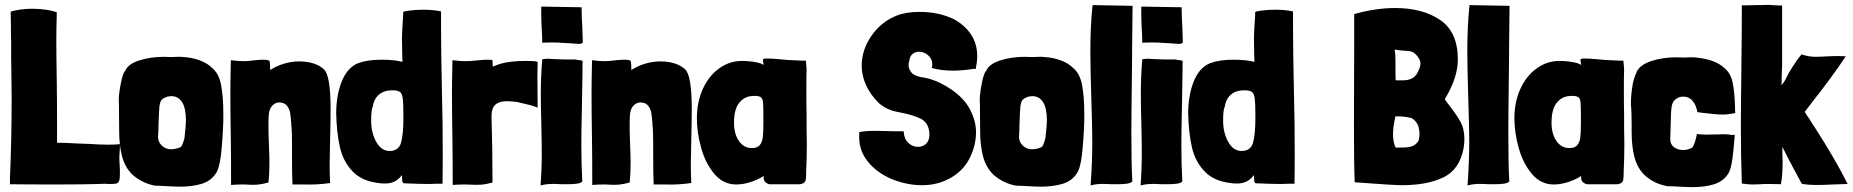

<svg xmlns="http://www.w3.org/2000/svg" viewBox="-20 -753 7632 791"><path d="M474 -37Q474 -16 470.5 -7.5Q467 1 460 3Q453 5 436 5H429L413 4L387 5Q325 7 204 7Q89 7 21 6V-17Q28 -182 28 -349Q28 -398 26 -518V-542V-579Q25 -596 25 -640L24 -705Q38 -710 63 -713.5Q88 -717 113 -717Q141 -717 169 -713Q197 -709 214 -702Q212 -630 212 -587Q212 -527 214 -407Q215 -347 215 -230V-165Q248 -165 296 -162L349 -160Q391 -157 428 -157Q454 -157 474 -159Q474 -136 473 -129V-130Q471 -103 472 -91L473 -72Q474 -60 474 -37Z M694 -518Q700 -519 719 -519Q731 -519 736 -518Q771 -516 802.5 -504.5Q834 -493 853 -474Q882 -451 891 -402Q900 -353 900 -288V-255Q897 -170 890 -112Q883 -54 866 -34Q846 -6 808.5 5Q771 16 721 16Q702 16 668 14Q636 12 619 12Q566 2 526 -33Q495 -63 483 -108.5Q471 -154 471 -211L470 -325Q467 -352 476.5 -403Q486 -454 496 -461Q507 -489 553.5 -504Q600 -519 658 -519Q663 -518 694 -518ZM634 -263 633 -243Q633 -218 631 -188Q632 -166 648 -152Q664 -138 684 -138Q704 -138 724 -147Q730 -150 739 -180L740 -185Q746 -235 746 -258Q746 -282 742 -301Q737 -327 722.5 -342Q708 -357 686 -357Q682 -357 670 -355Q645 -347 641 -333L637 -317Q636 -307 635 -289.5Q634 -272 634 -263Z M1094 -465Q1118 -481 1149.5 -490.5Q1181 -500 1212 -500Q1278 -500 1314 -468Q1342 -443 1342 -303Q1342 -262 1340 -178Q1338 -106 1338 -75Q1338 -41 1340 1Q1285 9 1232 7H1185Q1183 -23 1183 -109V-159Q1183 -208 1181 -230L1180 -236V-243Q1178 -271 1175.5 -287Q1173 -303 1162.5 -317Q1152 -331 1130 -331Q1114 -331 1101 -317Q1088 -303 1087 -275Q1086 -260 1086 -229Q1086 -204 1088 -156Q1090 -106 1090 -81Q1090 -36 1086 -1Q1059 6 1042.5 7.5Q1026 9 1006 8Q997 7 977 7Q954 7 932 9Q932 -111 931 -169Q929 -299 929 -366Q929 -415 931 -505Q963 -501 981 -501Q998 -501 1014 -503L1031 -505Q1053 -507 1065 -507Q1089 -507 1091 -500Q1093 -488 1093 -465V-464Q1094 -464 1093.5 -464.5Q1093 -465 1094 -465Z M1724 -713Q1764 -713 1797 -706V-638Q1797 -543 1801 -361Q1804 -249 1804 -122Q1804 -35 1803 4H1775L1749 5Q1710 5 1642 2Q1637 -3 1637 -9L1636 -32L1634 -29Q1620 -12 1604 -4.5Q1588 3 1567 3Q1553 3 1546 2H1547Q1473 -5 1433.5 -46Q1394 -87 1380.5 -146Q1367 -205 1365 -285Q1365 -360 1388 -417.5Q1411 -475 1456 -493Q1494 -507 1551 -507Q1606 -507 1638 -498L1637 -533Q1636 -558 1636 -597Q1636 -617 1641 -692V-703Q1641 -706 1667 -709.5Q1693 -713 1724 -713ZM1509 -257Q1509 -206 1530 -168.5Q1551 -131 1585 -131Q1622 -131 1632 -164.5Q1642 -198 1642 -271Q1642 -325 1639.5 -346Q1637 -367 1628 -374Q1619 -381 1596 -381Q1562 -381 1541 -363Q1520 -345 1515 -310V-313Q1509 -297 1509 -257Z M2037 -489Q2079 -502 2146 -502Q2195 -502 2195 -497L2194 -445L2195 -310L2168 -319L2110 -333Q2086 -336 2067 -336Q2036 -336 2020 -321Q2004 -306 2005 -269Q2009 -146 2009 -1Q1983 6 1966 7.5Q1949 9 1923 8Q1913 7 1891 7Q1867 7 1845 9Q1845 -111 1844 -169Q1842 -299 1842 -366Q1842 -415 1844 -505Q1876 -501 1894 -501Q1920 -501 1945 -504Q1969 -507 1992 -507Q2009 -507 2009 -504L2010 -480V-479Q2015 -480 2022.5 -483.5Q2030 -487 2037 -489Z M2377 -678Q2377 -668 2379 -642L2381 -578Q2376 -572 2365 -572Q2358 -572 2346 -573.5Q2334 -575 2326 -575Q2314 -575 2288 -577Q2278 -578 2254 -578Q2228 -578 2214 -577Q2214 -598 2212 -632L2211 -648Q2209 -692 2210 -726L2376 -723Q2376 -696 2377 -678ZM2378 -351 2377 -295Q2375 -203 2375 -157Q2375 -71 2379 -6Q2374 1 2358.5 3.5Q2343 6 2316 6Q2285 6 2273 5Q2234 3 2207 11Q2212 -56 2212 -124Q2212 -166 2210 -248Q2208 -316 2208 -366Q2208 -440 2214 -509Q2228 -511 2238 -511Q2247 -511 2252 -510Q2314 -507 2349 -508L2380 -503Q2380 -451 2378 -351Z M2582 -465Q2606 -481 2637.5 -490.5Q2669 -500 2700 -500Q2766 -500 2802 -468Q2830 -443 2830 -303Q2830 -262 2828 -178Q2826 -106 2826 -75Q2826 -41 2828 1Q2773 9 2720 7H2673Q2671 -23 2671 -109V-159Q2671 -208 2669 -230L2668 -236V-243Q2666 -271 2663.5 -287Q2661 -303 2650.5 -317Q2640 -331 2618 -331Q2602 -331 2589 -317Q2576 -303 2575 -275Q2574 -260 2574 -229Q2574 -204 2576 -156Q2578 -106 2578 -81Q2578 -36 2574 -1Q2547 6 2530.5 7.5Q2514 9 2494 8Q2485 7 2465 7Q2442 7 2420 9Q2420 -111 2419 -169Q2417 -299 2417 -366Q2417 -415 2419 -505Q2451 -501 2469 -501Q2486 -501 2502 -503L2519 -505Q2541 -507 2553 -507Q2577 -507 2579 -500Q2581 -488 2581 -465V-464Q2582 -464 2581.5 -464.5Q2581 -465 2582 -465Z M3303 -464Q3302 -438 3302 -386Q3302 -316 3303 -281V-221L3304 -161Q3304 -102 3301 -40V-30Q3301 -14 3297 -5.5Q3293 3 3276 6H3149Q3126 -1 3126 -21V-28Q3101 -12 3071 -2.5Q3041 7 3013 7Q2960 7 2923.5 -36Q2887 -79 2869 -142.5Q2851 -206 2851 -266Q2851 -332 2875 -385.5Q2899 -439 2941 -470Q2983 -501 3034 -502Q3065 -502 3092 -497Q3119 -492 3126 -485Q3126 -490 3124 -498Q3122 -506 3125 -510Q3127 -512 3139 -512Q3157 -512 3186.5 -509.5Q3216 -507 3224 -506L3287 -503H3300Q3300 -498 3301.5 -486Q3303 -474 3303 -464ZM3078 -143Q3100 -143 3110 -155Q3120 -167 3122.5 -187Q3125 -207 3125 -247V-273Q3125 -316 3123.5 -331.5Q3122 -347 3114.5 -352.5Q3107 -358 3088 -358Q3056 -358 3036 -340.5Q3016 -323 3010 -298Q3004 -278 3004 -246Q3004 -202 3024 -172.5Q3044 -143 3078 -143Z M3905 -462Q3856 -462 3819 -473Q3821 -483 3821 -487Q3821 -510 3804 -525Q3787 -540 3766 -540Q3751 -540 3739.5 -530.5Q3728 -521 3726 -502Q3723 -493 3723 -486L3724 -477Q3724 -475 3724 -475Q3731 -454 3744.5 -446Q3758 -438 3777 -435Q3827 -428 3878 -398Q3929 -368 3960 -328Q3979 -302 3990 -270.5Q4001 -239 4001 -209Q4001 -157 3978 -108Q3952 -52 3898 -21Q3844 10 3780 10Q3715 10 3653.5 -15.5Q3592 -41 3554 -89Q3516 -137 3520 -200V-209Q3549 -214 3584 -214Q3614 -214 3635 -213Q3654 -212 3703 -212Q3704 -182 3721.5 -165Q3739 -148 3762 -148Q3782 -148 3795.5 -161Q3809 -174 3809 -198Q3809 -207 3808 -212Q3803 -249 3773 -264Q3743 -279 3692 -289L3677 -292Q3634 -300 3602 -327Q3566 -362 3548 -402Q3530 -442 3530 -482Q3530 -547 3569.5 -604.5Q3609 -662 3672 -688Q3711 -704 3769 -704Q3844 -704 3906 -676Q3952 -652 3979 -613Q4006 -574 4006 -521Q4006 -501 4000 -469H3988Q3946 -462 3905 -462Z M4241 -518Q4247 -519 4266 -519Q4278 -519 4283 -518Q4318 -516 4349.5 -504.5Q4381 -493 4400 -474Q4429 -451 4438 -402Q4447 -353 4447 -288V-255Q4444 -170 4437 -112Q4430 -54 4413 -34Q4393 -6 4355.5 5Q4318 16 4268 16Q4249 16 4215 14Q4183 12 4166 12Q4113 2 4073 -33Q4042 -63 4030 -108.5Q4018 -154 4018 -211L4017 -325Q4014 -352 4023.5 -403Q4033 -454 4043 -461Q4054 -489 4100.5 -504Q4147 -519 4205 -519Q4210 -518 4241 -518ZM4181 -263 4180 -243Q4180 -218 4178 -188Q4179 -166 4195 -152Q4211 -138 4231 -138Q4251 -138 4271 -147Q4277 -150 4286 -180L4287 -185Q4293 -235 4293 -258Q4293 -282 4289 -301Q4284 -327 4269.5 -342Q4255 -357 4233 -357Q4229 -357 4217 -355Q4192 -347 4188 -333L4184 -317Q4183 -307 4182 -289.5Q4181 -272 4181 -263Z M4644 -551V-522L4643 -424Q4641 -278 4641 -206Q4641 -71 4645 -6Q4640 1 4624.5 3.5Q4609 6 4582 6Q4551 6 4539 5Q4500 3 4473 11Q4480 -85 4480 -167Q4480 -227 4476 -347Q4472 -477 4472 -543Q4472 -643 4481 -732L4646 -729Z M4849 -678Q4849 -668 4851 -642L4853 -578Q4848 -572 4837 -572Q4830 -572 4818 -573.5Q4806 -575 4798 -575Q4786 -575 4760 -577Q4750 -578 4726 -578Q4700 -578 4686 -577Q4686 -598 4684 -632L4683 -648Q4681 -692 4682 -726L4848 -723Q4848 -696 4849 -678ZM4850 -351 4849 -295Q4847 -203 4847 -157Q4847 -71 4851 -6Q4846 1 4830.5 3.5Q4815 6 4788 6Q4757 6 4745 5Q4706 3 4679 11Q4684 -56 4684 -124Q4684 -166 4682 -248Q4680 -316 4680 -366Q4680 -440 4686 -509Q4700 -511 4710 -511Q4719 -511 4724 -510Q4786 -507 4821 -508L4852 -503Q4852 -451 4850 -351Z M5234 -713Q5274 -713 5307 -706V-638Q5307 -543 5311 -361Q5314 -249 5314 -122Q5314 -35 5313 4H5285L5259 5Q5220 5 5152 2Q5147 -3 5147 -9L5146 -32L5144 -29Q5130 -12 5114 -4.5Q5098 3 5077 3Q5063 3 5056 2H5057Q4983 -5 4943.5 -46Q4904 -87 4890.5 -146Q4877 -205 4875 -285Q4875 -360 4898 -417.5Q4921 -475 4966 -493Q5004 -507 5061 -507Q5116 -507 5148 -498L5147 -533Q5146 -558 5146 -597Q5146 -617 5151 -692V-703Q5151 -706 5177 -709.5Q5203 -713 5234 -713ZM5019 -257Q5019 -206 5040 -168.5Q5061 -131 5095 -131Q5132 -131 5142 -164.5Q5152 -198 5152 -271Q5152 -325 5149.5 -346Q5147 -367 5138 -374Q5129 -381 5106 -381Q5072 -381 5051 -363Q5030 -345 5025 -310V-313Q5019 -297 5019 -257Z M6013 -181Q6013 -164 6010 -144Q5994 -55 5927 -22.5Q5860 10 5755 10Q5724 10 5561 -2Q5558 -77 5558 -242Q5558 -421 5559 -565V-695Q5647 -720 5728 -720Q5841 -720 5913.5 -670.5Q5986 -621 5986 -508Q5986 -435 5935 -349V-350Q5933 -346 5933 -344Q5933 -341 5939 -335V-334Q5977 -286 5995 -254.5Q6013 -223 6013 -181ZM5790 -542Q5774 -544 5765 -544Q5739 -546 5726 -549Q5729 -532 5729 -497V-461Q5729 -436 5730 -422H5759Q5803 -422 5819 -452Q5832 -476 5832 -491Q5832 -500 5828 -508Q5813 -536 5790 -542ZM5822 -238V-237Q5817 -248 5808 -257Q5799 -266 5790 -268Q5774 -272 5743 -274Q5740 -274 5736.5 -273.5Q5733 -273 5729 -274Q5719 -232 5719 -201Q5719 -165 5730 -145Q5766 -144 5786.5 -147.5Q5807 -151 5821 -168Q5828 -178 5828 -201Q5828 -218 5822 -238Z M6197 -551V-522L6196 -424Q6194 -278 6194 -206Q6194 -71 6198 -6Q6193 1 6177.5 3.5Q6162 6 6135 6Q6104 6 6092 5Q6053 3 6026 11Q6033 -85 6033 -167Q6033 -227 6029 -347Q6025 -477 6025 -543Q6025 -643 6034 -732L6199 -729Z M6671 -464Q6670 -438 6670 -386Q6670 -316 6671 -281V-221L6672 -161Q6672 -102 6669 -40V-30Q6669 -14 6665 -5.5Q6661 3 6644 6H6517Q6494 -1 6494 -21V-28Q6469 -12 6439 -2.5Q6409 7 6381 7Q6328 7 6291.5 -36Q6255 -79 6237 -142.5Q6219 -206 6219 -266Q6219 -332 6243 -385.5Q6267 -439 6309 -470Q6351 -501 6402 -502Q6433 -502 6460 -497Q6487 -492 6494 -485Q6494 -490 6492 -498Q6490 -506 6493 -510Q6495 -512 6507 -512Q6525 -512 6554.5 -509.5Q6584 -507 6592 -506L6655 -503H6668Q6668 -498 6669.5 -486Q6671 -474 6671 -464ZM6446 -143Q6468 -143 6478 -155Q6488 -167 6490.5 -187Q6493 -207 6493 -247V-273Q6493 -316 6491.5 -331.5Q6490 -347 6482.5 -352.5Q6475 -358 6456 -358Q6424 -358 6404 -340.5Q6384 -323 6378 -298Q6372 -278 6372 -246Q6372 -202 6392 -172.5Q6412 -143 6446 -143Z M7096 -32Q7076 -4 7038.5 7Q7001 18 6951 18Q6932 18 6898 16Q6866 14 6849 14Q6794 4 6756 -31Q6725 -61 6713.5 -106Q6702 -151 6702 -207V-238Q6702 -297 6699 -322Q6699 -363 6705 -396Q6707 -416 6717 -443L6723 -456Q6722 -455 6722 -456Q6736 -486 6783 -501.5Q6830 -517 6888 -517Q6893 -516 6924 -516Q6930 -517 6949 -517Q6961 -517 6966 -516Q7045 -509 7084 -473Q7109 -453 7117.5 -415.5Q7126 -378 7128 -313V-302L7129 -287Q7098 -281 7077 -281Q7053 -281 6995 -288L6973 -291Q6968 -320 6953 -337.5Q6938 -355 6915 -355Q6909 -355 6899 -353H6900Q6886 -348 6878 -339Q6870 -331 6867 -315Q6863 -287 6863 -242L6862 -208Q6861 -197 6861 -181Q6861 -158 6876.5 -146.5Q6892 -135 6915 -135Q6934 -135 6952 -145Q6957 -151 6962.5 -167.5Q6968 -184 6971 -201Q7001 -197 7033 -199H7055L7077 -200Q7102 -200 7115 -197H7127Q7122 -129 7115.5 -88Q7109 -47 7096 -32Z M7592 5 7532 7Q7492 9 7469 9Q7424 9 7403 4Q7397 -6 7371 -55L7358 -80Q7347 -99 7347 -101L7323 -148V-121L7324 -89Q7324 -29 7317 6Q7305 5 7250 5Q7220 7 7200 7Q7180 7 7156 3Q7152 -101 7152 -232Q7152 -309 7154 -461Q7156 -615 7156 -731Q7197 -731 7213 -732H7238L7264 -733L7298 -731L7322 -730V-484L7321 -460Q7320 -444 7320 -414L7319 -402Q7330 -414 7335 -424Q7340 -434 7343 -440Q7345 -443 7347.5 -448.5Q7350 -454 7353 -459V-458Q7379 -502 7402 -529Q7431 -519 7460 -519Q7476 -519 7510 -521H7515Q7525 -522 7551 -522Q7572 -522 7584 -521Q7558 -481 7521.5 -431.5Q7485 -382 7477 -372Q7476 -371 7464 -356L7451 -339L7415 -292Q7420 -283 7425.5 -275.5Q7431 -268 7435 -262Q7445 -244 7456 -229Q7541 -97 7592 5Z"/></svg>

Font: Londrina Solid Black
Style: Regular
Weight: 900
Designer: Marcelo Magalhaes
Foundry: Marcelo Magalhães
Version: Version 1.002